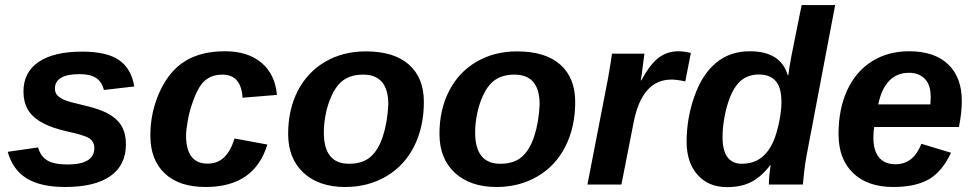

<svg xmlns="http://www.w3.org/2000/svg" viewBox="-20 -745 3930 775"><path d="M488.3 -163.1Q488.3 -78.1 425.5 -34.2Q362.8 9.8 242.7 9.8Q144.5 9.8 87.9 -24.9Q31.2 -59.6 11.2 -132.3L133.8 -149.9Q144 -113.3 171.4 -97.2Q198.7 -81.1 252.4 -81.1Q360.8 -81.1 360.8 -147.5Q360.8 -172.4 340.8 -186.5Q320.3 -199.7 251.5 -214.4Q192.9 -227.5 155.3 -247.1Q112.3 -269.5 93.5 -301Q74.7 -332.5 74.7 -375.5Q74.7 -453.6 136 -495.1Q197.3 -536.6 311 -536.6Q411.6 -536.6 460.9 -502.2Q510.3 -467.8 522 -396L399.4 -381.8Q391.1 -415.5 367.2 -430.7Q343.3 -445.8 301.8 -445.8Q201.7 -445.8 201.7 -387.2Q201.7 -371.1 211.4 -360.4Q221.2 -349.6 239.3 -341.8Q256.8 -334 326.2 -317.9Q392.6 -302.7 429.7 -278.3Q460.9 -257.8 474.6 -229.2Q488.3 -200.7 488.3 -163.1Z M817.9 -84.5Q858.4 -84.5 884.8 -110.1Q911.1 -135.7 926.8 -186L1059.1 -161.6Q1007.3 9.8 810.1 9.8Q702.6 9.8 644.8 -45.2Q586.9 -100.1 586.9 -197.8Q586.9 -293.5 625.5 -376.5Q664.1 -460 728.3 -499Q792.5 -538.1 888.2 -538.1Q980.5 -538.1 1035.6 -491.5Q1090.8 -444.8 1097.7 -361.8L959 -350.6Q953.6 -443.8 877.4 -443.8Q825.2 -443.8 795.7 -408Q766.1 -372.1 742.2 -280.8Q731 -223.1 731 -198.7Q731 -84.5 817.9 -84.5Z M1690.9 -333.5Q1690.9 -232.4 1651.4 -153.8Q1611.3 -75.2 1538.3 -32.7Q1465.3 9.8 1373.5 9.8Q1267.1 9.8 1205.1 -47.6Q1143.1 -105 1143.1 -204.6Q1143.1 -302.7 1182.1 -378.4Q1221.2 -454.1 1292.7 -495.8Q1364.3 -537.6 1456.1 -537.6Q1570.8 -537.6 1630.9 -484.1Q1690.9 -430.7 1690.9 -333.5ZM1547.4 -323.2Q1547.4 -443.8 1445.8 -443.8Q1390.6 -443.8 1357.4 -414.6Q1335.4 -395 1319.6 -361.1Q1303.7 -327.1 1295.4 -287.4Q1287.1 -247.6 1287.1 -210.4Q1287.1 -84 1388.7 -84Q1443.4 -84 1475.6 -111.8Q1507.3 -139.2 1525.6 -195.3Q1543.9 -251.5 1547.4 -323.2Z M2301.8 -333.5Q2301.8 -232.4 2262.2 -153.8Q2222.2 -75.2 2149.2 -32.7Q2076.2 9.8 1984.4 9.8Q1877.9 9.8 1815.9 -47.6Q1753.9 -105 1753.9 -204.6Q1753.9 -302.7 1793 -378.4Q1832 -454.1 1903.6 -495.8Q1975.1 -537.6 2066.9 -537.6Q2181.6 -537.6 2241.7 -484.1Q2301.8 -430.7 2301.8 -333.5ZM2158.2 -323.2Q2158.2 -443.8 2056.6 -443.8Q2001.5 -443.8 1968.3 -414.6Q1946.3 -395 1930.4 -361.1Q1914.6 -327.1 1906.2 -287.4Q1897.9 -247.6 1897.9 -210.4Q1897.9 -84 1999.5 -84Q2054.2 -84 2086.4 -111.8Q2118.2 -139.2 2136.5 -195.3Q2154.8 -251.5 2158.2 -323.2Z M2746.1 -416.5Q2712.4 -423.8 2690.4 -423.8Q2571.3 -423.8 2537.6 -251L2488.3 0H2351.1L2429.7 -405.3Q2435.5 -433.1 2439.9 -462.4Q2445.8 -494.6 2450.2 -528.3H2581.1L2570.3 -444.3L2566.4 -420.4H2568.4Q2604 -485.8 2638.7 -512Q2673.3 -538.1 2718.3 -538.1Q2740.2 -538.1 2768.6 -531.2Z M2914.6 10.3Q2839.4 10.3 2795.4 -39.6Q2751.5 -89.4 2751.5 -172.9Q2751.5 -266.6 2782.7 -355.5Q2814 -444.8 2870.4 -491.5Q2926.8 -538.1 3006.3 -538.1Q3131.3 -538.1 3159.7 -441.4H3162.1Q3163.1 -451.2 3166 -470.7Q3168.9 -490.2 3174.8 -520.5L3215.8 -724.6H3351.1L3234.9 -112.8Q3230 -85.4 3226.6 -57.1Q3223.1 -28.8 3220.7 0H3083.5Q3083.5 -30.8 3090.8 -78.1H3088.9Q3054.2 -32.7 3013.9 -11.2Q2973.6 10.3 2914.6 10.3ZM2974.6 -84Q3051.3 -84 3090.8 -152.8Q3104.5 -176.3 3114 -208.3Q3123.5 -240.2 3128.9 -273.2Q3134.3 -306.2 3134.3 -332.5Q3134.3 -391.1 3111.3 -417.7Q3088.4 -444.3 3042.5 -444.3Q2993.2 -444.3 2961.4 -410.6Q2940.4 -388.2 2926 -350.8Q2911.6 -313.5 2904.1 -271.2Q2896.5 -229 2896.5 -191.9Q2896.5 -84 2974.6 -84Z M3508.8 -232.4Q3505.4 -215.3 3505.4 -189Q3505.4 -137.2 3528.1 -109.6Q3550.8 -82 3595.2 -82Q3667 -82 3699.2 -164.6L3818.8 -128.4Q3782.2 -50.8 3728 -20.5Q3673.8 9.8 3585.9 9.8Q3481.9 9.8 3423.3 -46.6Q3364.7 -103 3364.7 -204.1Q3364.7 -305.2 3399.9 -381.3Q3435.1 -457 3499.8 -497.6Q3564.5 -538.1 3649.4 -538.1Q3751.5 -538.1 3806.9 -485.6Q3862.3 -433.1 3862.3 -337.4Q3862.3 -289.1 3850.6 -232.4ZM3524.9 -323.7H3735.4L3736.8 -351.1Q3736.8 -403.3 3712.6 -427.2Q3688.5 -451.2 3649.4 -451.2Q3552.2 -451.2 3524.9 -323.7Z"/></svg>

Font: Arimo
Style: Bold Italic
Weight: 700
Italic angle: -12°
Designer: Steve Matteson
Foundry: Monotype Imaging Inc.
Version: Version 1.33